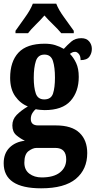

<svg xmlns="http://www.w3.org/2000/svg" viewBox="-27 -786 518 1041"><path d="M196 235Q323 235 384.5 183.5Q446 132 446 44Q446 -26 404 -66Q362 -106 276 -106H180Q140 -106 140 -141Q140 -159 149 -173.5Q158 -188 167 -194Q174 -192 190 -190.5Q206 -189 215 -189Q311 -189 355.5 -239Q400 -289 400 -369Q400 -414 386 -444Q372 -474 352 -494Q357 -498 364 -501.5Q371 -505 381 -505Q390 -505 400 -494Q410 -483 410 -460Q444 -460 457.5 -478.5Q471 -497 471 -521Q471 -544 456.5 -561.5Q442 -579 414 -579Q381 -579 359.5 -560.5Q338 -542 319 -521Q296 -534 272 -541.5Q248 -549 215 -549Q118 -549 73 -500.5Q28 -452 28 -364Q28 -303 55.5 -264Q83 -225 124 -209Q87 -187 63.5 -163Q40 -139 40 -106Q40 -71 62 -52.5Q84 -34 108 -23Q56 -17 24.5 14.5Q-7 46 -7 99Q-7 235 196 235ZM213 -247Q178 -247 167 -279.5Q156 -312 156 -364Q156 -420 167.5 -455Q179 -490 214 -490Q249 -490 260 -455.5Q271 -421 271 -365Q271 -311 260.5 -279Q250 -247 213 -247ZM199 176Q159 176 132 155.5Q105 135 105 96Q105 50 128 33Q151 16 171 16H273Q332 16 332 78Q332 122 298 149Q264 176 199 176ZM57 -606H125Q140 -626 167.5 -653Q195 -680 214 -702Q233 -680 261 -653Q289 -626 305 -606H373V-619Q353 -648 322 -690Q291 -732 278 -766H151Q138 -732 107.5 -690Q77 -648 57 -619Z"/></svg>

Font: Noto Serif ExtraCondensed Extra
Style: Regular
Weight: 800
Width: 3
Designer: Monotype Design Team
Foundry: Monotype Imaging Inc.
Version: Version 1.002